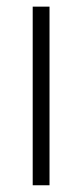

<svg xmlns="http://www.w3.org/2000/svg" viewBox="-20 -550 244 570"><path d="M77.1 -530.3H127V0H77.1Z"/></svg>

Font: Pretendard ExtraLight
Style: Regular
Weight: 200
Designer: Base glyphs from Inter by Rasmus Andersson; Hangeul glyphs from Noto Sans CJK(Source Han Sans) by Jang Soo-young and Kan
Foundry: Kil Hyung-jin
Version: Version 1.309